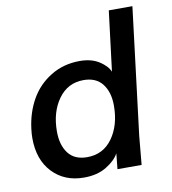

<svg xmlns="http://www.w3.org/2000/svg" viewBox="-82 -788 783 872"><g transform="rotate(-10 309.5 -352.5)"><path d="M235.8 11.2Q146.5 11.2 90.8 -47.4Q35.2 -106 35.2 -205.1Q35.2 -225.6 38.1 -248Q47.4 -322.8 81.1 -382.1Q114.7 -441.4 173.8 -477.5Q232.9 -513.7 307.6 -513.7Q361.3 -513.7 397 -490.7Q432.6 -467.8 443.8 -440.4L478 -717.3H586.9L515.1 -131.8Q513.7 -119.6 502.9 0H391.6L398.9 -71.8Q382.3 -40.5 339.8 -14.6Q297.4 11.2 235.8 11.2ZM425.8 -287.6Q425.8 -349.6 396.5 -387.5Q367.2 -425.3 309.6 -425.3Q236.8 -425.3 193.6 -365.5Q150.4 -305.7 150.4 -215.8Q150.4 -153.3 179.2 -115.5Q208 -77.6 266.1 -77.6Q340.3 -77.6 383.1 -137.5Q425.8 -197.3 425.8 -287.6Z"/></g></svg>

Font: Muli
Style: Semi-BoldItalic
Weight: 600
Italic angle: -7°
Designer: Vernon Adams
Foundry: newtypography
Version: Version 2.0; ttfautohint (v1.00rc1.2-2d82) -l 8 -r 50 -G 200